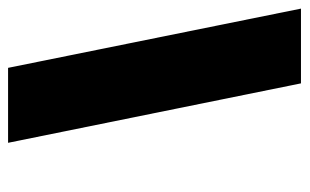

<svg xmlns="http://www.w3.org/2000/svg" viewBox="-160 -580 740 459"><g transform="rotate(-90 209.5 -350.0)"><path d="M98.1 -700.2H277.3L418.9 0H240.2Z"/></g></svg>

Font: Fivo Sans Black
Style: Regular
Weight: 900
Designer: Alexander Slobzheninov
Foundry: Alexander Slobzheninov
Version: 1.0